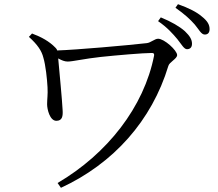

<svg xmlns="http://www.w3.org/2000/svg" viewBox="-20 -846 1040 917"><path d="M827 -659C847 -634 859 -611 873 -611C888 -611 897 -620 897 -637C897 -657 887 -674 863 -697C837 -720 799 -742 748 -763L735 -745C779 -715 806 -684 827 -659ZM910 -729C931 -704 941 -681 958 -681C973 -681 981 -690 981 -707C981 -728 971 -746 943 -768C920 -788 881 -808 830 -826L818 -809C863 -777 888 -754 910 -729ZM133 -686 118 -670C160 -632 179 -603 187 -571C198 -535 205 -468 207 -429C209 -394 205 -374 205 -348C205 -324 218 -269 249 -269C278 -269 281 -292 279 -321C277 -366 263 -510 258 -567C274 -558 289 -552 303 -552C327 -552 386 -566 461 -574C536 -582 664 -593 705 -593C714 -593 717 -590 716 -581C668 -335 492 -111 255 28L271 51C522 -65 705 -270 784 -531C789 -550 826 -565 826 -583C826 -605 765 -661 735 -661C719 -661 700 -642 681 -640C584 -629 345 -608 253 -605C252 -610 249 -614 245 -618C215 -649 178 -669 133 -686Z"/></svg>

Font: Harano Aji Mincho KR
Style: Regular
Weight: 400
Foundry: Masamichi Hosoda
Version: HaranoAjiMinchoKR-Regular version 20230610;ttx 4.39.4